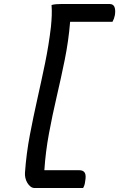

<svg xmlns="http://www.w3.org/2000/svg" viewBox="-20 -780 640 961"><path d="M396 161H153Q142 161 133 154Q124 147 117 135.5Q110 124 107 110.5Q104 97 105 84Q112 -13 129.5 -104.5Q147 -196 167 -285Q187 -374 205.5 -463.5Q224 -553 235 -646Q238 -677 239 -703Q240 -729 238 -755Q249 -758 261.5 -759Q274 -760 289 -760H528Q547 -760 553 -745Q559 -730 555 -704Q553 -694 550 -686Q547 -678 543 -671H331Q323 -574 304 -480.5Q285 -387 263.5 -295Q242 -203 225 -111.5Q208 -20 202 72H377Q397 72 404.5 85Q412 98 406 129Q405 139 402.5 146.5Q400 154 396 161Z"/></svg>

Font: Rec Mono Duotone
Style: Italic
Weight: 400
Italic angle: -10°
Monospace: yes
Version: Version 1.085; ttfautohint (v1.8.4.7-5d5b)